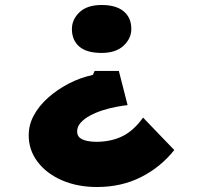

<svg xmlns="http://www.w3.org/2000/svg" viewBox="-20 -565 816 769"><path d="M456 -281 491 -144Q472 -142 445.5 -137Q419 -132 392 -123.5Q365 -115 341.5 -102.5Q318 -90 303.5 -74Q289 -58 289 -39Q289 -21 300.5 -12.5Q312 -4 329.5 -0.5Q347 3 365 3Q424 3 469.5 -19Q515 -41 553 -94L678 36Q623 105 544.5 144.5Q466 184 369 184Q290 184 228 157Q166 130 130.5 83Q95 36 95 -23Q95 -65 115.5 -103Q136 -141 172.5 -173.5Q209 -206 255 -230Q301 -254 352 -265L359 -281ZM506 -449Q506 -411 475 -382Q444 -353 387 -353Q327 -353 297.5 -378.5Q268 -404 268 -449Q268 -487 298.5 -516Q329 -545 387 -545Q445 -545 475.5 -519.5Q506 -494 506 -449Z"/></svg>

Font: Lexend Peta ExtraBold
Style: Regular
Weight: 800
Version: Version 1.007